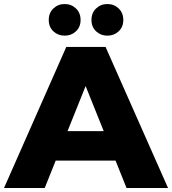

<svg xmlns="http://www.w3.org/2000/svg" viewBox="-34 -933 854 953"><path d="M-14 0 295 -700H490L800 0H594L352 -603H430L188 0ZM155 -136 206 -282H548L599 -136ZM499 -756Q466 -756 443 -777.5Q420 -799 420 -834Q420 -869 443 -891Q466 -913 499 -913Q532 -913 555 -891Q578 -869 578 -834Q578 -799 555 -777.5Q532 -756 499 -756ZM287 -756Q254 -756 231 -777.5Q208 -799 208 -834Q208 -869 231 -891Q254 -913 287 -913Q320 -913 343 -891Q366 -869 366 -834Q366 -799 343 -777.5Q320 -756 287 -756Z"/></svg>

Font: Montserrat Thin ExtraBold
Style: Regular
Weight: 800
Version: Version 9.000